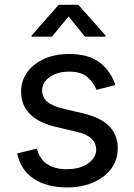

<svg xmlns="http://www.w3.org/2000/svg" viewBox="-20 -781 568 812"><path d="M262.7 11.7Q178.7 11.7 123 -24.9Q67.4 -61.5 52.7 -132.3L136.2 -152.3Q147.9 -107.4 180.4 -86.4Q212.9 -65.4 261.7 -65.4Q318.8 -65.4 352.8 -89.8Q386.7 -114.3 386.7 -147.9Q386.7 -204.1 306.6 -223.1L215.8 -244.6Q69.3 -279.3 69.3 -393.6Q69.3 -440.4 95.7 -476.3Q122.1 -512.2 167.7 -532.5Q213.4 -552.7 271.5 -552.7Q356 -552.7 402.6 -515.9Q449.2 -479 467.8 -421.4L388.2 -400.9Q377 -430.2 350.8 -454.1Q324.7 -478 272 -478Q223.1 -478 190.7 -455.6Q158.2 -433.1 158.2 -398.9Q158.2 -368.7 180.2 -350.3Q202.1 -332 250 -320.8L332.5 -301.3Q406.7 -283.7 442.4 -246.8Q478 -210 478 -153.8Q478 -106 450.9 -68.6Q423.8 -31.2 375.2 -9.8Q326.7 11.7 262.7 11.7ZM199.7 -626H113.3V-630.4L228 -760.7H311.5L426.8 -630.4V-626H339.4L270 -711.4Z"/></svg>

Font: Inter
Style: Regular
Weight: 400
Designer: Rasmus Andersson
Foundry: rsms
Version: Version 4.001;git-9221beed3